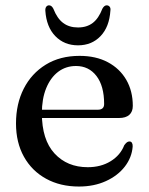

<svg xmlns="http://www.w3.org/2000/svg" viewBox="-20 -688 557 720"><path d="M478 -291Q478 -269 464.8 -257.2Q451.5 -245.5 426.5 -245.5H107V-276.5H346.5Q370.5 -276.5 370.5 -298Q370.5 -365.5 341.8 -403Q313 -440.5 265 -440.5Q227 -440.5 198.2 -418.8Q169.5 -397 153.2 -357.2Q137 -317.5 137 -263.5Q137 -164 184.5 -112.5Q232 -61 309 -61Q358.5 -61 395 -83.5Q431.5 -106 446 -143.5Q452 -151.5 456.2 -154.5Q460.5 -157.5 465.5 -157.5Q472 -157.5 475 -152Q478 -146.5 477.5 -138.5Q474.5 -97.5 448 -63.2Q421.5 -29 377 -8.8Q332.5 11.5 276 11.5Q206 11.5 152.8 -17.8Q99.5 -47 69.8 -100.2Q40 -153.5 40 -225Q40 -298.5 69 -355.5Q98 -412.5 151.5 -445.5Q205 -478.5 278.5 -478.5Q339.5 -478.5 384.2 -454.8Q429 -431 453.5 -388.8Q478 -346.5 478 -291ZM272.5 -585Q305.5 -585 327.8 -602Q350 -619 364 -655.5Q371 -668 380 -668Q387 -668 391.2 -662.8Q395.5 -657.5 394 -648Q390 -587 357 -552.5Q324 -518 272.5 -518Q221 -518 187.5 -552.5Q154 -587 150 -648Q149.5 -657.5 153.5 -662.8Q157.5 -668 164 -668Q173.5 -668 180 -655.5Q194.5 -618.5 217 -601.8Q239.5 -585 272.5 -585Z"/></svg>

Font: Fraunces 20pt
Style: Regular
Weight: 400
Version: Version 1.000;[b76b70a41]